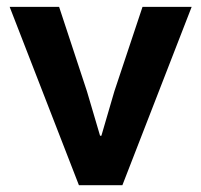

<svg xmlns="http://www.w3.org/2000/svg" viewBox="-20 -543 590 563"><path d="M8.3 -522.9H153.3L234.9 -275.4L273.4 -145H277.3L315.4 -275.4L397.9 -522.9H542L338.9 0H211.4Z"/></svg>

Font: Reddit Sans
Style: Bold
Weight: 700
Designer: Stephen Hutchings
Foundry: Reddit
Version: Version 1.013